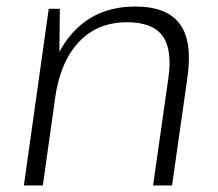

<svg xmlns="http://www.w3.org/2000/svg" viewBox="-20 -567 665 587"><path d="M495 -330Q507 -418 476 -458.5Q445 -499 368 -499Q278 -499 221 -438.5Q164 -378 148 -265L107 -201L117 -265Q138 -401 209 -474Q280 -547 394 -547Q490 -547 529.5 -494Q569 -441 553 -330L506 0H448ZM129 -540H163L161 -356L111 0H53Z"/></svg>

Font: Pathway Extreme 8pt Thin 12pt Thin
Style: Italic
Weight: 250
Italic angle: -8°
Version: Version 1.001;gftools[0.9.26]